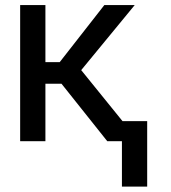

<svg xmlns="http://www.w3.org/2000/svg" viewBox="-20 -548 665 745"><path d="M396.3 0 218.7 -223H156.2V0H58.2V-528.4H156.2V-306.8H211.6L384.9 -528.4H502.8L295.1 -275.9L518.5 0ZM551.1 -78.1V176.1H453.1V-78.1Z"/></svg>

Font: Inter UI
Style: Regular
Weight: 400
Designer: Rasmus Andersson
Foundry: rsms
Version: Version 2.2